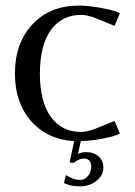

<svg xmlns="http://www.w3.org/2000/svg" viewBox="-20 -495 481 684"><path d="M261.2 -475.1Q295.9 -475.1 341.3 -466.6Q386.7 -458 407.2 -448.2L388.2 -402.8L318.8 -431.2Q290 -441.9 269 -441.9Q199.7 -441.9 160.9 -387.5Q122.1 -333 122.1 -232.9Q122.1 -132.8 160.9 -78.9Q199.7 -24.9 269 -24.9Q288.6 -24.9 318.8 -36.1L388.2 -64L407.2 -19Q388.7 -9.3 346.2 -1.2Q303.7 6.8 268.1 7.8L257.8 53.2Q272 46.9 286.1 46.9Q314 46.9 331.1 62Q348.1 77.1 348.1 102.1Q348.1 129.9 323.5 149.4Q298.8 168.9 265.1 168.9Q231.9 168.9 208 157.2L214.8 128.9Q242.2 146 265.1 146Q281.7 146 293.5 131.8Q305.2 117.7 305.2 97.2Q305.2 85 298.3 77.4Q291.5 69.8 280.8 69.8Q270 69.8 259.5 74.5Q249 79.1 244.1 85L228 84L244.1 7.8Q148.4 2 90.8 -63.5Q33.2 -128.9 33.2 -232.9Q33.2 -341.8 95.7 -408.4Q158.2 -475.1 261.2 -475.1Z"/></svg>

Font: Resagokr
Style: Regular
Weight: 500
Designer: gluk
Foundry: gluk
Version: Version 0.95